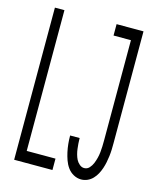

<svg xmlns="http://www.w3.org/2000/svg" viewBox="-112 -812 724 896"><g transform="rotate(15 250.0 -363.5)"><path d="M41 0V-735H87V-55H226V0ZM366 8Q347 8 329.5 -1.5Q312 -11 300.5 -27Q289 -43 282.5 -61.5Q276 -80 272 -98.5Q268 -117 266 -136.5Q264 -156 264 -176V-177H310V-176Q310 -163 311 -150.5Q312 -138 313.5 -125.5Q315 -113 318.5 -100Q322 -87 327.5 -76Q333 -65 343.5 -56Q354 -47 366 -47Q381 -47 391 -58Q401 -69 406.5 -82.5Q412 -96 415.5 -110Q419 -124 420.5 -138Q422 -152 422.5 -166.5Q423 -181 423 -195V-680H339V-735H469V-195Q469 -179 468.5 -163.5Q468 -148 466 -132Q464 -116 461 -101Q458 -86 453 -71Q448 -56 440.5 -42Q433 -28 422 -16.5Q411 -5 396.5 1.5Q382 8 366 8Z"/></g></svg>

Font: Iosevka Curly Light
Style: Regular
Weight: 300
Monospace: yes
Designer: Belleve Invis
Foundry: Belleve Invis
Version: Version 22.1.2; ttfautohint (v1.8.4)